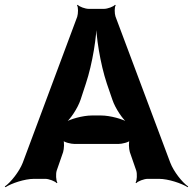

<svg xmlns="http://www.w3.org/2000/svg" viewBox="-67 -748 807 803"><path d="M476 -112 503 -34C507 -21 506 7 500 16L503 18C509 10 536 0 550 0H598C637 0 693 19 718 35L720 32C695 15 659 -31 645 -68L416 -679C412 -691 411 -718 417 -726L414 -728C408 -720 382 -711 369 -711H303C290 -711 264 -720 258 -728L255 -726C261 -718 260 -691 256 -678L28 -67C14 -31 -22 15 -47 32L-44 35C-20 19 36 0 75 0H123C137 0 164 10 170 18L173 16C167 7 166 -21 170 -34L197 -112C201 -125 203 -156 197 -164L194 -162C200 -153 230 -146 244 -146H429C443 -146 473 -153 479 -162L476 -164C470 -156 472 -125 476 -112ZM270 -331 292 -398C320 -482 338 -597 338 -664H334C334 -597 352 -482 380 -398L403 -331C415 -295 447 -247 470 -230L472 -234C449 -250 393 -265 356 -265H317C280 -265 224 -250 201 -234L204 -231C226 -247 258 -295 270 -331Z"/></svg>

Font: Asimov
Style: Edge
Weight: 500
Designer: Google
Version: Version 2.000980: 2014